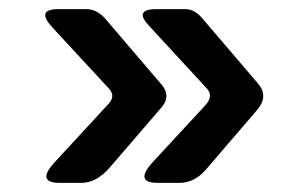

<svg xmlns="http://www.w3.org/2000/svg" viewBox="-20 -465 650 421"><path d="M209.7 -425.3 334.7 -279Q355.7 -254 333.7 -229L220.7 -97.7Q191.7 -64 158 -64H111.7Q58 -64 100.3 -109.7L218 -237.3Q233.7 -254 219.3 -270.3L95 -404.7Q58 -445 107.7 -445H168.7Q191.7 -445 209.7 -425.3ZM422.3 -426.3 545 -282.7Q570.3 -254 543 -223L431.7 -93.3Q406.3 -64 373.7 -64H326Q273 -64 316 -110.7L431 -235Q447.7 -254 434.7 -269.7L306 -409.3Q273 -445 323.7 -445H385.7Q406.3 -445 422.3 -426.3Z"/></svg>

Font: Vivano Light
Style: Regular
Weight: 300
Designer: Joe Prince, Josias Burgherr
Version: Version 2.064;September 19, 2022;FontCreator 14.0.0.2877 64-